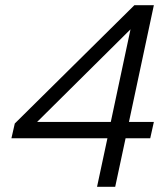

<svg xmlns="http://www.w3.org/2000/svg" viewBox="-20 -720 646 740"><path d="M354 0 394 -187H24L37 -244L498 -700H573L477 -250H573L559 -187H464L424 0ZM123 -250H407L483 -607Z"/></svg>

Font: Red Hat Text VF
Style: Italic
Weight: 300
Italic angle: -12°
Designer: Pentagram, MCKL
Foundry: Pentagram, MCKL
Version: Version 1.023